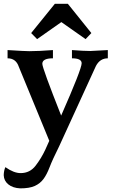

<svg xmlns="http://www.w3.org/2000/svg" viewBox="-36 -740 614 1025"><path d="M72.3 265.6Q32.2 263.7 8.5 244.4Q-15.1 225.1 -16.1 195.3Q-15.6 170.9 -7.3 152.3Q37.6 184.1 74.2 184.1Q123.5 184.1 153.8 144.8Q184.1 105.5 205.6 59.6L227.1 11.7L64.5 -383.3Q49.3 -428.7 4.4 -428.7V-472.7Q97.2 -466.8 120.6 -466.8Q170.4 -466.8 246.6 -472.7V-428.7Q189.9 -428.7 189.9 -399.4Q189.9 -377 290.5 -123Q399.9 -371.1 399.9 -402.3Q399.9 -428.7 348.1 -428.7V-472.7Q411.6 -467.8 446.8 -467.8Q461.4 -467.8 539.6 -472.7V-428.7Q497.6 -428.7 476.1 -387.7L279.8 41Q243.7 113.3 228.8 152.6Q213.9 191.9 196 215.8Q178.2 239.7 149.7 252.7Q121.1 265.6 72.3 265.6ZM420.9 -531.2 291.5 -622.1 162.1 -531.2 130.4 -563.5 256.8 -719.7H326.2L451.7 -563.5Z"/></svg>

Font: Kelvinch
Style: Bold
Weight: 700
Designer: Paul James Miller
Foundry: High-Logic / Made with FontCreator
Version: Version 3.501;March 28, 2021;FontCreator 13.0.0.2683 64-bit